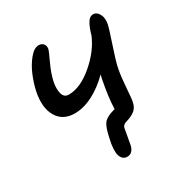

<svg xmlns="http://www.w3.org/2000/svg" viewBox="-154 -599 843 885"><g transform="rotate(-30 267.5 -156.0)"><path d="M162.1 -125Q99.1 -125 70.3 -173.8Q41.5 -222.7 58.1 -303.2Q66.4 -341.8 83 -381.3Q99.6 -420.9 124.5 -450.9Q149.4 -481 173.8 -481Q189 -481 198 -470.5Q207 -460 204.1 -443.8Q202.1 -434.1 179.9 -387Q157.7 -339.8 148.9 -297.9Q142.6 -262.2 149.9 -238Q157.2 -213.9 181.2 -213.9Q243.2 -213.9 311.5 -272.2Q379.9 -330.6 408.2 -399.9Q410.6 -409.7 411.1 -411.1Q422.4 -445.8 434.1 -462.4Q445.8 -479 461.9 -479Q481.4 -479 492.9 -457.5Q504.4 -436 498 -404.8Q494.1 -384.8 469 -310.5Q443.8 -236.3 438 -205.1Q430.2 -165.5 426.3 -108.6Q422.4 -51.8 418.9 -37.1Q414.1 -11.7 398.2 2Q382.3 15.6 356 23.9Q339.8 27.8 333.3 34.2Q326.7 40.5 325.2 49.8Q322.3 63 317.9 90.8Q313.5 118.7 311 128.9Q308.6 144.5 298.6 156.7Q288.6 168.9 272 168.9Q254.9 168.9 245.1 156.5Q235.4 144 234.1 124.3Q232.9 104.5 236.8 80.1Q237.3 77.6 240.2 63.7Q243.2 49.8 244.1 44.9Q245.1 40 248 28.6Q251 17.1 253.2 11Q255.4 4.9 258.8 -2.9Q262.2 -10.7 266.1 -16.1Q280.8 -38.1 330.1 -50.8Q331.5 -111.8 349.1 -200.2Q350.6 -209.5 354 -221.2Q309.1 -176.3 259.3 -150.6Q209.5 -125 162.1 -125Z"/></g></svg>

Font: Shantell Sans Bouncy
Style: Italic
Weight: 400
Italic angle: -11.31°
Designer: Stephen Nixon, Anya Danilova, Shantell Martin
Foundry: Arrow Type
Version: Version 1.006;[9816181b4]